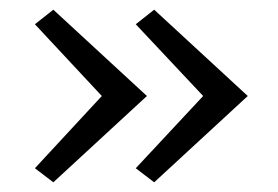

<svg xmlns="http://www.w3.org/2000/svg" viewBox="-20 -409 573 396"><path d="M491 -211 298 -33 260 -62 399 -211 260 -359 298 -389ZM190 -211 52 -359 90 -389 283 -211 90 -33 52 -62Z"/></svg>

Font: QiushuiShotai Bright
Style: Regular
Weight: 400
Designer: Christian Thalmann (Catharsis Fonts)
Version: Version 1.250;